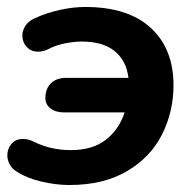

<svg xmlns="http://www.w3.org/2000/svg" viewBox="-20 -520 559 550"><path d="M27 -29Q14 -37 7.5 -49.5Q1 -62 1 -75Q1 -94 13 -108Q25 -122 46 -122Q61 -122 77 -114Q125 -90 183 -90Q245 -90 283 -119.5Q321 -149 337 -198H164Q139 -198 124.5 -209.5Q110 -221 110 -239Q110 -266 126 -281.5Q142 -297 170 -297H348Q342 -346 308.5 -373.5Q275 -401 214 -401Q192 -401 165 -395.5Q138 -390 118 -379Q104 -372 89 -372Q69 -372 56.5 -385.5Q44 -399 44 -418Q44 -433 53 -446.5Q62 -460 80 -468Q113 -483 151 -491.5Q189 -500 224 -500Q347 -500 412 -440Q477 -380 477 -276Q477 -200 444 -134.5Q411 -69 343.5 -29.5Q276 10 179 10Q140 10 98 0Q56 -10 27 -29Z"/></svg>

Font: SN Pro Bold
Style: Bold Italic
Weight: 700
Italic angle: -9°
Designer: Tobias Whetton
Foundry: Supernotes
Version: Version 1.003